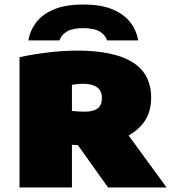

<svg xmlns="http://www.w3.org/2000/svg" viewBox="-20 -826 754 846"><path d="M66 0V-574Q119.5 -586 188.8 -594.5Q258 -603 320 -603Q481.5 -603 563.8 -552Q646 -501 646 -395Q646 -326 608 -279.5Q570 -233 502 -209.5Q434 -186 344 -186Q334.5 -186 321.8 -186.8Q309 -187.5 297 -188V0ZM456 0 263 -271H516L714 0ZM354 -334Q391 -334 410 -348Q429 -362 429 -395Q429 -426 407.5 -441.5Q386 -457 344 -457Q336.5 -457 322 -455.8Q307.5 -454.5 297 -452V-337Q313 -335.5 326 -334.8Q339 -334 354 -334ZM105 -648Q112.5 -692 139.8 -727.8Q167 -763.5 218 -784.8Q269 -806 347 -806Q425 -806 475.8 -784.8Q526.5 -763.5 554 -727.8Q581.5 -692 589 -648H452Q444.5 -671.5 419.8 -686.8Q395 -702 347 -702Q299 -702 274.2 -686.8Q249.5 -671.5 242 -648Z"/></svg>

Font: Encode Sans SC Expanded Black
Style: Regular
Weight: 900
Width: 7
Designer: Multiple Designers
Foundry: Impallari Type
Version: Version 3.002